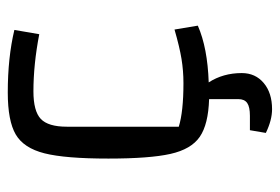

<svg xmlns="http://www.w3.org/2000/svg" viewBox="-133 -416 720 494"><g transform="rotate(-90 227.0 -169.0)"><path d="M262 8Q286 45 286 93Q286 128 260.5 149.5Q235 171 193 171Q165 171 132 155L139 114H176Q199 114 209 107Q219 100 219 84V9Q154 7 122 -15Q90 -37 78 -90.5Q66 -144 66 -250Q66 -361 79.5 -414.5Q93 -468 128 -488.5Q163 -509 236 -509Q326 -509 397 -492L386 -428Q308 -443 239 -443Q188 -443 168 -424Q148 -405 148 -357V-69Q187 -57 260 -57Q292 -57 322.5 -62Q353 -67 398 -80L408 -20Q351 5 262 8Z"/></g></svg>

Font: Changa Light
Style: Regular
Weight: 300
Designer: Eduardo Rodriguez Tunni
Foundry: Eduardo Rodriguez Tunni
Version: Version 2.002; ttfautohint (v1.5) -l 8 -r 50 -G 110 -x 14 -H